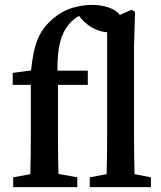

<svg xmlns="http://www.w3.org/2000/svg" viewBox="-20 -765 660 785"><path d="M597 -40V0H347V-40L416 -53Q417 -93 417.5 -132Q418 -171 418 -210V-633Q390 -635 362.5 -649Q335 -663 311 -690L303 -700Q280 -687 262 -666Q236 -635 225 -589.5Q214 -544 215 -476H339V-418H217V-210Q217 -171 217.5 -132Q218 -93 219 -54L296 -40V0H34V-40L104 -53Q105 -93 105.5 -132Q106 -171 106 -210V-418H32V-467L107 -477Q111 -517 117.5 -548.5Q124 -580 134.5 -605.5Q145 -631 160.5 -651Q176 -671 197 -689Q235 -721 276.5 -733Q318 -745 355 -745Q393 -745 424 -734.5Q455 -724 470 -704L518 -725L532 -717L528 -575V-210Q528 -171 528.5 -131.5Q529 -92 530 -53Z"/></svg>

Font: Source Serif Pro Semibold
Style: Regular
Weight: 600
Designer: Frank Grießhammer
Foundry: Adobe Systems Incorporated
Version: Version 1.014;PS Version 1.0;hotconv 1.0.73;makeotf.lib2.5.5